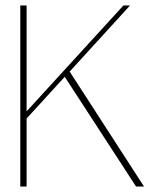

<svg xmlns="http://www.w3.org/2000/svg" viewBox="-20 -680 579 700"><path d="M54 0V-660H77V-274L430 -660H454L234 -419L505 0H476L216 -400L77 -248V0Z"/></svg>

Font: Panamera Thin
Style: Regular
Weight: 100
Designer: Bastien Sozeau
Foundry: NBR — Bastien Sozeau
Version: Version 3.003;gftools[0.9.33]